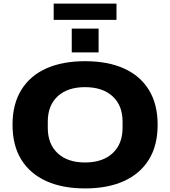

<svg xmlns="http://www.w3.org/2000/svg" viewBox="-20 -1041 951 1073"><path d="M280 -930V-1021H631V-930ZM381 -748V-881H531V-748ZM455 12Q329 12 238.5 -29Q148 -70 99 -149Q50 -228 50 -344Q50 -459 99 -538.5Q148 -618 238.5 -658.5Q329 -699 455 -699Q582 -699 672.5 -658.5Q763 -618 812 -538.5Q861 -459 861 -344Q861 -228 812 -149Q763 -70 672.5 -29Q582 12 455 12ZM455 -133Q553 -133 609 -184.5Q665 -236 665 -327V-361Q665 -452 609 -503Q553 -554 455 -554Q358 -554 302.5 -503Q247 -452 247 -361V-327Q247 -236 302.5 -184.5Q358 -133 455 -133Z"/></svg>

Font: Archivo SemiExpanded ExtraBold
Style: Regular
Weight: 800
Width: 6
Designer: Hector Gatti
Foundry: Omnibus-Type
Version: Version 2.001; ttfautohint (v1.8.3)